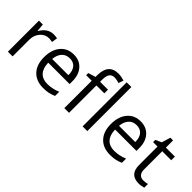

<svg xmlns="http://www.w3.org/2000/svg" viewBox="57 -1548 2341 2341"><g transform="rotate(45 1227.5 -377.5)"><path d="M330.1 -544.9Q365.7 -544.9 394 -539.1L382.8 -463.9Q349.6 -471.2 324.2 -471.2Q259.3 -471.2 213.1 -418.5Q167 -365.7 167 -287.1V0H85.9V-535.2H152.8L162.1 -436H166Q195.8 -488.3 237.8 -516.6Q279.8 -544.9 330.1 -544.9Z M700.2 9.8Q581.5 9.8 512.9 -62.5Q444.3 -134.8 444.3 -263.2Q444.3 -392.6 508.1 -468.8Q571.8 -544.9 679.2 -544.9Q779.8 -544.9 838.4 -478.8Q897 -412.6 897 -304.2V-252.9H528.3Q530.8 -158.7 575.9 -109.9Q621.1 -61 703.1 -61Q789.6 -61 874 -97.2V-24.9Q831.1 -6.3 792.7 1.7Q754.4 9.8 700.2 9.8ZM678.2 -477.1Q613.8 -477.1 575.4 -435.1Q537.1 -393.1 530.3 -318.8H810.1Q810.1 -395.5 775.9 -436.3Q741.7 -477.1 678.2 -477.1Z M1276.4 -472.2H1140.1V0H1059.1V-472.2H963.4V-508.8L1059.1 -538.1V-567.9Q1059.1 -765.1 1231.4 -765.1Q1273.9 -765.1 1331.1 -748L1310.1 -683.1Q1263.2 -698.2 1230 -698.2Q1184.1 -698.2 1162.1 -667.7Q1140.1 -637.2 1140.1 -569.8V-535.2H1276.4ZM1455.1 0H1374V-759.8H1455.1Z M1853 9.8Q1734.4 9.8 1665.8 -62.5Q1597.2 -134.8 1597.2 -263.2Q1597.2 -392.6 1660.9 -468.8Q1724.6 -544.9 1832 -544.9Q1932.6 -544.9 1991.2 -478.8Q2049.8 -412.6 2049.8 -304.2V-252.9H1681.2Q1683.6 -158.7 1728.8 -109.9Q1773.9 -61 1856 -61Q1942.4 -61 2026.9 -97.2V-24.9Q1983.9 -6.3 1945.6 1.7Q1907.2 9.8 1853 9.8ZM1831.1 -477.1Q1766.6 -477.1 1728.3 -435.1Q1689.9 -393.1 1683.1 -318.8H1962.9Q1962.9 -395.5 1928.7 -436.3Q1894.5 -477.1 1831.1 -477.1Z M2360.8 -57.1Q2382.3 -57.1 2402.3 -60.3Q2422.4 -63.5 2434.1 -66.9V-4.9Q2420.9 1.5 2395.3 5.6Q2369.6 9.8 2349.1 9.8Q2193.8 9.8 2193.8 -153.8V-472.2H2117.2V-511.2L2193.8 -544.9L2228 -659.2H2274.9V-535.2H2430.2V-472.2H2274.9V-157.2Q2274.9 -108.9 2297.9 -83Q2320.8 -57.1 2360.8 -57.1Z"/></g></svg>

Font: f02265186
Style: Regular
Weight: 400
Foundry: Ascender Corporation
Version: Version 1.10